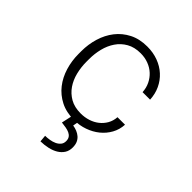

<svg xmlns="http://www.w3.org/2000/svg" viewBox="-206 -668 1013 1013"><g transform="rotate(45 300.0 -162.0)"><path d="M308.6 -39.6Q337.9 -39.6 364.5 -48.1Q391.1 -56.6 411.6 -72.8Q432.1 -88.9 445.1 -111.6Q458 -134.3 460 -163.1H516.1Q514.2 -125.5 496.6 -93.8Q479 -62 450.7 -39.1Q422.4 -16.1 385.7 -3.2Q349.1 9.8 308.6 9.8Q250.5 9.8 207.5 -12.2Q164.6 -34.2 136 -70.8Q107.4 -107.4 93 -155Q78.6 -202.6 78.6 -253.9V-274.4Q78.6 -325.7 93 -373.3Q107.4 -420.9 136 -457.5Q164.6 -494.1 207.5 -516.1Q250.5 -538.1 308.1 -538.1Q352.1 -538.1 389.4 -524.2Q426.8 -510.3 454.3 -485.1Q481.9 -460 498 -425.5Q514.2 -391.1 516.1 -350.1H460Q458.5 -379.9 446.3 -405.3Q434.1 -430.7 414.1 -449.2Q394 -467.8 366.9 -478Q339.8 -488.3 308.1 -488.3Q262.2 -488.3 229.7 -469.7Q197.3 -451.2 176.8 -420.9Q156.2 -390.6 146.7 -352.3Q137.2 -314 137.2 -274.4V-253.9Q137.2 -213.9 146.7 -175.3Q156.2 -136.7 176.8 -106.7Q197.3 -76.7 229.7 -58.1Q262.2 -39.6 308.6 -39.6ZM331.5 2 325.7 33.2Q341.8 35.6 356.2 41.5Q370.6 47.4 381.8 57.1Q393.1 66.9 399.7 81.5Q406.2 96.2 406.2 116.7Q406.2 142.1 394.5 160.2Q382.8 178.2 363 190.2Q343.3 202.1 317.1 208Q291 213.9 262.7 214.4L259.3 176.3Q275.4 176.3 293 173.3Q310.5 170.4 324.7 163.8Q338.9 157.2 348.4 146Q357.9 134.8 357.9 117.7Q357.9 102.1 351.1 92.3Q344.2 82.5 332.3 76.9Q320.3 71.3 304.7 68.6Q289.1 65.9 272.5 64L286.1 2Z"/></g></svg>

Font: TypoPRO Roboto Mono
Style: Regular
Weight: 300
Designer: Google
Version: Version 2.000986; 2015; ttfautohint (v1.3)